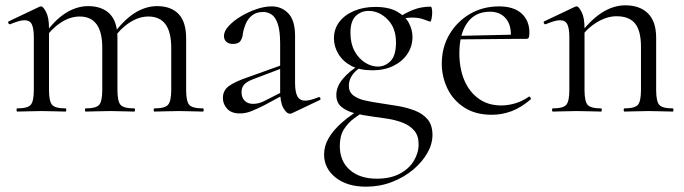

<svg xmlns="http://www.w3.org/2000/svg" viewBox="-20 -419 2568 721"><path d="M560 0Q557 0 557 -6Q557 -12 560 -12Q599 -12 611 -25.5Q623 -39 623 -81V-240Q623 -357 537 -357Q501 -357 465.5 -333.5Q430 -310 403 -270L399 -282Q442 -342 484 -369Q526 -396 570 -396Q622 -396 650.5 -366.5Q679 -337 679 -275V-81Q679 -39 690.5 -25.5Q702 -12 742 -12Q745 -12 745 -6Q745 0 742 0Q725 0 701 -1Q677 -2 651 -2Q625 -2 601.5 -1Q578 0 560 0ZM302 0Q299 0 299 -6Q299 -12 302 -12Q341 -12 352.5 -25.5Q364 -39 364 -81V-240Q364 -357 279 -357Q243 -357 207.5 -333.5Q172 -310 145 -270L141 -282Q183 -342 225 -369Q267 -396 311 -396Q363 -396 392 -367Q421 -338 421 -277V-81Q421 -39 432.5 -25.5Q444 -12 484 -12Q487 -12 487 -6Q487 0 484 0Q466 0 442.5 -1Q419 -2 393 -2Q367 -2 343 -1Q319 0 302 0ZM45 0Q42 0 42 -6Q42 -12 45 -12Q84 -12 95.5 -25.5Q107 -39 107 -81V-279Q107 -312 99.5 -327.5Q92 -343 72 -343Q62 -343 48.5 -339Q35 -335 18 -328Q14 -327 11.5 -332Q9 -337 13 -339L129 -394Q132 -395 135 -395Q142 -395 153 -374Q164 -353 164 -313V-81Q164 -39 175.5 -25.5Q187 -12 226 -12Q229 -12 229 -6Q229 0 226 0Q209 0 185.5 -1Q162 -2 136 -2Q110 -2 86 -1Q62 0 45 0Z M1077 6Q1073 8 1069 8Q1056 8 1044 -13.5Q1032 -35 1032 -76V-255Q1032 -302 1023.5 -328Q1015 -354 1000.5 -364Q986 -374 968 -374Q943 -374 927 -361.5Q911 -349 903 -330Q895 -311 892 -292Q891 -278 883.5 -266Q876 -254 855 -254Q839 -254 830 -262Q821 -270 821 -284Q821 -302 839 -321.5Q857 -341 884.5 -357.5Q912 -374 942.5 -384.5Q973 -395 1000 -395Q1038 -395 1063 -368.5Q1088 -342 1088 -285V-108Q1088 -73 1097 -57Q1106 -41 1126 -41Q1144 -41 1176 -54Q1181 -56 1183 -50.5Q1185 -45 1180 -43ZM881 7Q849 7 833 -10.5Q817 -28 817 -51Q817 -79 839 -95.5Q861 -112 911 -129L1042 -176L1045 -165L929 -121Q906 -112 896.5 -101Q887 -90 887 -73Q887 -52 899 -40.5Q911 -29 930 -29Q941 -29 951 -31.5Q961 -34 971 -39L1056 -82L1058 -70L971 -23Q941 -8 921 -0.5Q901 7 881 7Z M1355 282Q1283 282 1240 247.5Q1197 213 1197 161Q1197 129 1214.5 99Q1232 69 1266 39.5Q1300 10 1350 -20L1360 -9Q1335 7 1311 24.5Q1287 42 1271.5 66.5Q1256 91 1256 129Q1256 186 1293.5 219Q1331 252 1395 252Q1446 252 1481 233.5Q1516 215 1534 185Q1552 155 1552 123Q1552 91 1536 72Q1520 53 1494 42.5Q1468 32 1436.5 27Q1405 22 1374 18Q1343 14 1313 6.5Q1283 -1 1263 -17Q1243 -33 1243 -62Q1243 -94 1267.5 -123Q1292 -152 1326 -172L1333 -165Q1313 -153 1301.5 -135Q1290 -117 1290 -97Q1290 -74 1306.5 -61Q1323 -48 1349.5 -42Q1376 -36 1404 -32Q1439 -27 1474 -21Q1509 -15 1538.5 -3.5Q1568 8 1586 29.5Q1604 51 1604 88Q1604 122 1584.5 156Q1565 190 1531 218.5Q1497 247 1451.5 264.5Q1406 282 1355 282ZM1378 -155Q1331 -155 1299.5 -171.5Q1268 -188 1251 -216Q1234 -244 1234 -275Q1234 -310 1254 -336.5Q1274 -363 1309.5 -378Q1345 -393 1389 -393Q1440 -393 1471 -375.5Q1502 -358 1515.5 -332.5Q1529 -307 1529 -280Q1529 -246 1510.5 -217.5Q1492 -189 1458 -172Q1424 -155 1378 -155ZM1399 -169Q1426 -169 1446.5 -189.5Q1467 -210 1467 -260Q1467 -314 1435.5 -346Q1404 -378 1364 -378Q1336 -378 1316 -359Q1296 -340 1296 -296Q1296 -256 1311 -228Q1326 -200 1350 -184.5Q1374 -169 1399 -169ZM1472 -318 1473 -351Q1503 -371 1532.5 -382.5Q1562 -394 1598 -394Q1600 -394 1601.5 -387Q1603 -380 1603 -372Q1603 -361 1600.5 -348.5Q1598 -336 1594 -338Q1584 -342 1567 -347.5Q1550 -353 1528 -353Q1515 -353 1503.5 -351Q1492 -349 1481 -346Z M1827 12Q1765 12 1723 -15.5Q1681 -43 1660 -87Q1639 -131 1639 -180Q1639 -241 1667.5 -289.5Q1696 -338 1744.5 -366.5Q1793 -395 1854 -395Q1909 -395 1938.5 -368.5Q1968 -342 1968 -296Q1968 -285 1966 -279Q1964 -273 1956 -273H1898Q1902 -322 1880.5 -348.5Q1859 -375 1820 -375Q1764 -375 1734.5 -333Q1705 -291 1705 -219Q1705 -162 1723.5 -118Q1742 -74 1777.5 -48.5Q1813 -23 1862 -23Q1888 -23 1915 -31Q1942 -39 1966 -56Q1968 -58 1971.5 -53.5Q1975 -49 1973 -46Q1937 -15 1901 -1.5Q1865 12 1827 12ZM1687 -271 1686 -284 1914 -289V-273Z M2325 0Q2322 0 2322 -6Q2322 -12 2325 -12Q2364 -12 2375.5 -25.5Q2387 -39 2387 -81V-243Q2387 -303 2365 -330.5Q2343 -358 2295 -358Q2259 -358 2221 -335Q2183 -312 2156 -272L2152 -284Q2196 -343 2239.5 -371Q2283 -399 2328 -399Q2383 -399 2413.5 -368.5Q2444 -338 2444 -277V-81Q2444 -39 2455.5 -25.5Q2467 -12 2506 -12Q2509 -12 2509 -6Q2509 0 2506 0Q2489 0 2465.5 -1Q2442 -2 2416 -2Q2390 -2 2366 -1Q2342 0 2325 0ZM2056 0Q2053 0 2053 -6Q2053 -12 2056 -12Q2095 -12 2106.5 -25.5Q2118 -39 2118 -81V-279Q2118 -312 2110.5 -327.5Q2103 -343 2083 -343Q2073 -343 2059.5 -339Q2046 -335 2029 -328Q2025 -327 2022.5 -332Q2020 -337 2024 -339L2140 -394Q2143 -395 2146 -395Q2153 -395 2164 -374Q2175 -353 2175 -313V-81Q2175 -39 2186.5 -25.5Q2198 -12 2237 -12Q2240 -12 2240 -6Q2240 0 2237 0Q2220 0 2196.5 -1Q2173 -2 2147 -2Q2121 -2 2097 -1Q2073 0 2056 0Z"/></svg>

Font: Cormorant Light
Style: Regular
Weight: 400
Version: Version 4.000